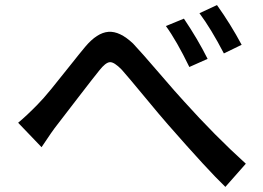

<svg xmlns="http://www.w3.org/2000/svg" viewBox="-20 -773 1040 760"><path d="M636.7 -669.9 708 -699.2Q762.7 -618.2 801.8 -540L729.5 -507.8Q678.7 -612.3 636.7 -669.9ZM769.5 -720.7 838.9 -752.9Q892.6 -677.7 936.5 -595.7L866.2 -561.5Q815.4 -659.2 769.5 -720.7ZM144.5 -190.4 51.8 -287.1Q85.9 -315.4 127.9 -358.4Q150.4 -380.9 183.1 -420.9Q215.8 -460.9 256.3 -512.2Q296.9 -563.5 317.4 -587.9Q364.3 -643.6 409.2 -647Q454.1 -650.4 506.8 -600.6Q539.1 -566.4 609.9 -483.9Q680.7 -401.4 709 -371.1Q831.1 -235.4 953.1 -125L872.1 -33.2Q803.7 -98.6 645.5 -279.3Q616.2 -312.5 551.3 -391.1Q486.3 -469.7 461.9 -497.1Q431.6 -528.3 414.6 -526.9Q397.5 -525.4 373 -494.1Q351.6 -467.8 290 -387.7Q228.5 -307.6 205.1 -277.3Q188.5 -256.8 144.5 -190.4Z"/></svg>

Font: GenEi Gothic M SemiBold
Style: Regular
Weight: 500
Designer: o_tamon (Modified); [Source Han Sans]
Ryoko NISHIZUKA  (kana & ideographs); Paul D. Hunt (Latin, Greek & Cyrillic); Wenl
Version: Version 1.1a;Original Version 1.004